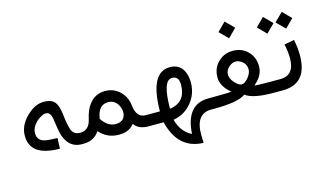

<svg xmlns="http://www.w3.org/2000/svg" viewBox="-96 -929 2483 1466"><g transform="rotate(-15 1145.5 -196.5)"><path d="M460.9 -87.9C438 -87.9 419.9 -97.2 406.2 -116.2C394 -132.3 383.3 -181.2 374 -261.7C371.6 -282.2 368.2 -299.8 363.8 -314.9C358.9 -330.1 353 -342.8 345.7 -352.5C329.6 -376.5 299.8 -388.2 257.3 -388.2C217.3 -388.2 179.2 -373.5 143.1 -343.8C81.1 -293.5 50.3 -236.8 50.3 -173.8C50.3 -105 81.5 -57.6 144 -32.7C181.6 -17.6 228 -10.3 284.2 -10.3L287.1 -94.2C257.8 -94.7 231.9 -95.7 210 -98.1C156.7 -103.5 129.9 -128.4 130.4 -173.8C130.4 -192.9 136.7 -211.4 148.9 -230.5C162.1 -251.5 180.7 -269 203.6 -282.7C221.7 -293.5 236.8 -298.8 249 -298.8C261.7 -298.8 272 -293.9 279.8 -283.7C287.1 -273.9 292.5 -258.8 295.4 -238.3L305.7 -168.9C321.8 -56.2 372.1 0 456.5 0H466.3C468.8 0 471.2 -3.4 472.7 -10.7C474.1 -17.1 475.1 -27.8 475.1 -42V-53.7C475.1 -76.7 472.2 -87.9 466.3 -87.9Z M745.6 -81.5C704.1 -81.5 667.5 -104.5 636.7 -150.9L636.2 -151.4H636.7C646 -222.7 677.2 -258.3 731 -258.3C747.6 -258.3 762.2 -254.4 775.4 -246.6C792.5 -236.3 805.7 -220.2 814.5 -198.2C820.8 -182.1 823.7 -166 823.2 -149.9C822.8 -137.7 819.8 -126.5 814.5 -116.2C801.3 -93.3 778.3 -81.5 745.6 -81.5ZM870.1 -49.8C892.1 -16.6 929.2 0 981.9 0H989.7C995.6 0 998.5 -14.2 998.5 -42V-51.3C998.5 -75.7 995.6 -87.9 989.7 -87.9H982.4C934.6 -87.9 907.2 -120.6 899.9 -186.5C896 -224.1 883.8 -255.9 862.8 -281.7C828.1 -325.2 783.7 -346.7 729 -346.7C675.8 -346.2 633.8 -325.2 602.1 -282.7C581.1 -255.9 565.4 -218.3 554.7 -169.9C542.5 -115.2 513.2 -87.9 465.8 -87.9H458C439.9 -87.9 431.2 -75.7 431.2 -51.3V-42C431.2 -14.2 439.9 0 458 0H468.3C524.4 0 566.4 -22 595.2 -65.4C636.2 -19.5 687 3.4 747.6 3.4C793.5 3.4 829.1 -8.3 854 -32.2C859.9 -37.6 865.2 -43.5 870.1 -49.8Z M1287.1 142.1C1232.9 115.2 1196.8 67.9 1179.2 1C1230.5 -7.3 1273.9 -29.8 1309.6 -65.9C1356.9 -114.3 1380.9 -172.9 1380.9 -241.7C1380.4 -289.6 1368.7 -327.6 1345.7 -356C1324.2 -381.8 1293.9 -394.5 1254.4 -394.5C1149.4 -394.5 1096.7 -292.5 1095.2 -88.9V-87.9H1086.4H982.4C964.4 -87.9 955.1 -75.7 955.1 -51.3V-42C955.1 -14.2 964.4 0 982.4 0H1101.1C1137.7 149.9 1222.7 227.1 1355.5 230.5C1354 201.2 1353.5 182.1 1353.5 173.8C1351.1 58.1 1392.6 0 1477.1 0H1488.8C1494.6 0 1497.6 -14.2 1497.6 -42V-51.3C1497.6 -75.7 1494.6 -87.9 1488.8 -87.9H1478C1360.4 -87.9 1296.9 -11.2 1287.1 142.1ZM1174.8 -88.4C1175.3 -236.8 1200.2 -311 1249.5 -311C1285.6 -311 1303.7 -289.1 1303.7 -245.1C1303.7 -151.9 1260.7 -99.1 1174.8 -87.4Z M1750 -44.4C1789.6 -14.6 1862.3 0 1968.3 0H1982.9C1988.8 0 1991.7 -14.2 1991.7 -42V-51.3C1991.7 -75.7 1988.8 -87.9 1982.9 -87.9H1967.3C1894 -87.9 1852.5 -89.4 1843.3 -92.3C1891.6 -131.8 1915.5 -175.8 1915.5 -224.1C1915.5 -268.6 1902.3 -306.2 1875.5 -336.9C1843.8 -372.6 1802.2 -390.6 1751.5 -390.6H1750C1698.7 -390.6 1656.2 -370.6 1622.6 -330.6C1598.6 -302.2 1586.4 -266.1 1586.4 -222.7C1586.9 -176.8 1611.3 -133.3 1660.6 -92.3C1653.3 -89.8 1600.6 -88.4 1501.5 -87.9H1481.4C1463.4 -87.9 1454.1 -75.7 1454.1 -51.3V-42C1454.1 -14.2 1463.4 0 1481.4 0H1501.5C1627 0 1710 -14.6 1750 -44.4ZM1750 -490.2 1815.9 -556.2 1749.5 -622.6 1683.6 -556.6ZM1803.7 -284.7C1822.8 -269.5 1832.5 -249 1832.5 -223.1C1832.5 -203.1 1823.7 -182.6 1806.6 -161.1C1787.1 -137.2 1769 -125 1752.9 -125H1750.5C1734.4 -126.5 1716.8 -138.7 1696.8 -161.6C1678.7 -182.1 1669.9 -203.1 1669.4 -224.1C1669.4 -248.5 1679.7 -269 1700.2 -285.2C1717.3 -299.3 1734.4 -306.2 1751.5 -306.2C1768.6 -306.2 1786.1 -298.8 1803.7 -284.7Z M2042 0C2173.3 0 2238.8 -75.2 2238.8 -226.1C2238.8 -263.7 2234.4 -305.2 2225.6 -349.6L2146 -335C2155.3 -295.4 2159.7 -258.8 2159.7 -224.1C2159.7 -133.3 2122.1 -87.9 2046.9 -87.9H1975.6C1957.5 -87.9 1948.2 -75.7 1948.2 -51.3V-42C1948.2 -14.2 1957.5 0 1975.6 0ZM2041.5 -448.7 2107.9 -514.6 2041.5 -581.1 1976.1 -515.1ZM2189.9 -448.7 2255.9 -514.6 2189.9 -581.1 2123.5 -515.1Z"/></g></svg>

Font: Nahid
Style: Regular
Weight: 400
Foundry: DejaVu fonts team - Redesigned by Saber Rastikerdar
Version: Version 0.3.0